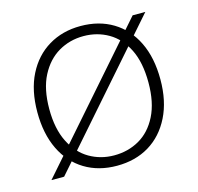

<svg xmlns="http://www.w3.org/2000/svg" viewBox="-86 -628 753 731"><g transform="rotate(-15 290.5 -263.0)"><path d="M33 0 494 -526H544L83 0ZM289 12Q217 12 162.5 -21Q108 -54 78 -116Q48 -178 48 -263Q48 -349 79 -410.5Q110 -472 165 -505Q220 -538 291 -538Q364 -538 418.5 -505Q473 -472 503 -410.5Q533 -349 533 -263Q533 -178 502 -116Q471 -54 416.5 -21Q362 12 289 12ZM289 -29Q344 -29 388.5 -54.5Q433 -80 459.5 -132.5Q486 -185 486 -263Q486 -343 460 -395Q434 -447 390 -472.5Q346 -498 292 -498Q238 -498 193.5 -472Q149 -446 122 -394Q95 -342 95 -263Q95 -185 121.5 -132.5Q148 -80 192 -54.5Q236 -29 289 -29Z"/></g></svg>

Font: DM Sans 9pt ExtraLight
Style: Regular
Weight: 250
Version: Version 4.004;gftools[0.9.30]